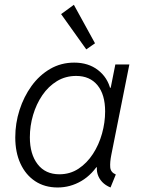

<svg xmlns="http://www.w3.org/2000/svg" viewBox="-20 -789 600 816"><path d="M225.1 7.8Q169.9 7.8 129.4 -19Q88.9 -45.9 66.9 -93.8Q44.9 -141.6 44.9 -205.1Q44.9 -265.1 63 -321.5Q81.1 -377.9 114 -423.6Q147 -469.2 193.1 -496.1Q239.3 -522.9 295.4 -522.9Q355.5 -522.9 396.5 -491.2Q437.5 -459.5 449.7 -408.2L428.2 -416H476.1L447.3 -399.9L470.2 -515.1H529.8L453.1 -130.9Q446.8 -99.6 448.5 -78.1Q450.2 -56.6 472.2 -47.4L449.7 7.8Q428.2 -1 414.3 -15.6Q400.4 -30.3 394.8 -49.1Q389.2 -67.9 393.1 -89.8L413.1 -78.1H369.1L406.7 -104Q373 -47.4 325.9 -19.8Q278.8 7.8 225.1 7.8ZM232.4 -48.3Q277.8 -48.3 313.7 -72Q349.6 -95.7 375 -134.8Q400.4 -173.8 413.6 -221.2Q426.8 -268.6 426.8 -315.4Q426.8 -387.2 394.3 -426.8Q361.8 -466.3 303.7 -466.3Q258.3 -466.3 221.9 -444.1Q185.5 -421.9 159.9 -384.3Q134.3 -346.7 120.6 -300.3Q106.9 -253.9 106.9 -205.6Q106.9 -133.8 139.9 -91.1Q172.9 -48.3 232.4 -48.3ZM346.7 -579.1 239.7 -729 293.9 -768.6 383.8 -605Z"/></svg>

Font: Reddit Sans Light
Style: Italic
Weight: 300
Italic angle: -11.25°
Designer: Stephen Hutchings
Version: Version 1.013